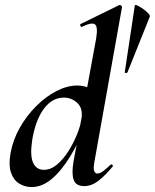

<svg xmlns="http://www.w3.org/2000/svg" viewBox="-20 -746 628 779"><path d="M108 13Q82 13 59 -0.5Q36 -14 25 -44.5Q14 -75 23 -126Q33 -180 61 -229Q89 -278 128 -316.5Q167 -355 210 -377Q253 -399 294 -399Q327 -399 352.5 -383Q378 -367 380 -332L330 -246Q301 -171 265.5 -112.5Q230 -54 190.5 -20.5Q151 13 108 13ZM158 -57Q186 -57 211.5 -78.5Q237 -100 257.5 -132.5Q278 -165 292 -199.5Q306 -234 310 -260Q318 -305 294.5 -327.5Q271 -350 239 -350Q192 -350 158.5 -305.5Q125 -261 111 -180Q101 -116 114 -86.5Q127 -57 158 -57ZM322 9Q288 9 279 -16Q270 -41 278 -89L370 -589Q378 -637 365.5 -647Q353 -657 312 -637Q308 -636 306 -642Q304 -648 308 -649L463 -725Q468 -727 472 -723Q476 -719 475 -717L363 -89Q358 -61 362.5 -51.5Q367 -42 375 -42Q386 -42 399 -52Q412 -62 428 -77Q432 -81 436 -77Q440 -73 436 -69Q405 -32 378 -11.5Q351 9 322 9ZM486 -452 527 -724Q529 -728 539 -723Q549 -718 561 -709.5Q573 -701 581.5 -692Q590 -683 588 -679L497 -452Q496 -450 491 -450Q486 -450 486 -452Z"/></svg>

Font: Cormorant Garamond Light
Style: Italic
Weight: 300
Italic angle: -10°
Designer: Christian Thalmann (Catharsis Fonts)
Foundry: Catharsis Fonts
Version: Version 4.001